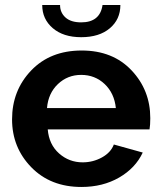

<svg xmlns="http://www.w3.org/2000/svg" viewBox="-20 -734 639 764"><path d="M303 -586Q232 -586 190 -622Q148 -658 148 -714H219Q219 -684 240.5 -664.5Q262 -645 303 -645Q378 -645 388 -714H459Q459 -657 417 -621.5Q375 -586 303 -586ZM304 10Q181 10 104.5 -68.5Q28 -147 28 -259Q28 -374 104 -453.5Q180 -533 305 -533Q429 -533 503.5 -454Q578 -375 578 -264Q578 -236 575 -219H170Q175 -159 215 -123.5Q255 -88 309 -88Q350 -88 385.5 -107.5Q421 -127 433 -159L548 -127Q519 -65 454 -27.5Q389 10 304 10ZM167 -304H441Q435 -363 396.5 -399.5Q358 -436 303 -436Q249 -436 210.5 -399.5Q172 -363 167 -304Z"/></svg>

Font: Raleway-v4020
Style: Bold
Weight: 700
Designer: Matt McInerney, Pablo Impallari, Rodrigo Fuenzalida
Foundry: Matt McInerney, Pablo Impallari, Rodrigo Fuenzalida
Version: Version 4.020;PS 004.020;hotconv 1.0.88;makeotf.lib2.5.64775